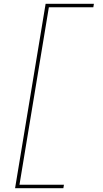

<svg xmlns="http://www.w3.org/2000/svg" viewBox="-20 -843 540 1006"><path d="M59 143 219 -823H472L469 -805H236L82 125H315L312 143Z"/></svg>

Font: Iosevka SS18 Thin
Style: Italic
Weight: 100
Italic angle: -9°
Monospace: yes
Designer: Belleve Invis
Foundry: Belleve Invis
Version: Version 25.1.1; ttfautohint (v1.8.4)